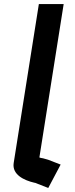

<svg xmlns="http://www.w3.org/2000/svg" viewBox="-20 -795 373 952"><path d="M172.7 -775 47.9 13C38.7 71.1 99.9 99.4 150.4 111C155.1 111 161.4 114.5 165.6 116L219.3 137L280.7 21L218.5 -3C210.2 -5.7 201.9 -8 193.6 -10C192.4 -10.2 175 -12.6 175.4 -15L295.7 -775Z"/></svg>

Font: Tape
Style: It
Weight: 500
Foundry: Cannot Into Space Fonts
Version: Version 0.97